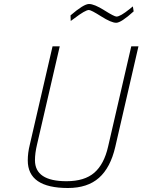

<svg xmlns="http://www.w3.org/2000/svg" viewBox="-20 -932 713 961"><path d="M649 -875Q586 -818 561.5 -818Q537 -818 486.5 -850Q436 -882 425 -882Q407 -882 352 -840L334 -827L333 -855Q399 -912 425.5 -912Q452 -912 502 -880.5Q552 -849 563 -849Q582 -849 629 -887L645 -900ZM155 -130Q155 -25 313 -25Q403 -25 452 -67.5Q501 -110 521 -198L637 -700H673L557 -197Q533 -93 475.5 -42Q418 9 320 9Q119 9 119 -129Q119 -167 129 -207L243 -700H279L165 -207Q155 -165 155 -130Z"/></svg>

Font: TitilliumWebThinItalic
Style: Thin Italic
Weight: 200
Italic angle: -13°
Version: Version 1.001;PS 57.000;hotconv 1.0.70;makeotf.lib2.5.55311